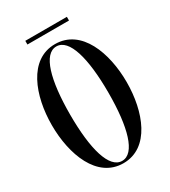

<svg xmlns="http://www.w3.org/2000/svg" viewBox="-196 -896 885 1000"><g transform="rotate(-30 246.0 -396.0)"><path d="M121 -800V-777.8H371V-800ZM246 -708C88 -708 21 -526 21 -350C21 -174 88 8 246 8C404 8 471 -174 471 -350C471 -526 404 -708 246 -708ZM246 -6C169 -6 131 -142 131 -350C131 -558 169 -694 246 -694C323 -694 361 -558 361 -350C361 -142 323 -6 246 -6Z"/></g></svg>

Font: Picaflor 36 pt
Style: Regular
Weight: 400
Designer: Ariel Martín Pérez
Foundry: Tunera Type Foundry
Version: Version 1.000;hotconv 1.0.109;makeotfexe 2.5.65596